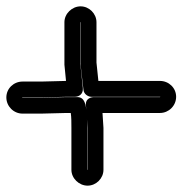

<svg xmlns="http://www.w3.org/2000/svg" viewBox="-21 -623 575 605"><path d="M255 -88H254V-220C254 -229 253 -239 253 -247C254 -231 255 -221 255 -220ZM49 -315V-316H50H109L188 -318H215C226 -318 242 -325 240 -346L232 -423V-553H233V-425C233 -415 236 -391 242 -340C243 -327 256 -318 267 -318H483H484C484 -318 484 -317 483 -317H275C268 -317 246 -314 250 -288C250 -287 251 -280 252 -268C250 -292 246 -317 223 -317H188L109 -315H50ZM204 -220V-88C204 -61 228 -38 255 -38C282 -38 305 -61 305 -88V-220C305 -223 303 -251 302 -267H483C511 -267 534 -290 534 -318C534 -346 511 -368 483 -368H289C286 -398 284 -419 283 -426V-553C283 -580 260 -603 233 -603C206 -603 182 -580 182 -553V-422V-419L187 -368L109 -366H50C22 -366 -1 -344 -1 -316C-1 -288 22 -265 50 -265H109L188 -267H202C204 -253 204 -238 204 -220Z"/></svg>

Font: AppleStorm
Style: CBo
Weight: 400
Foundry: Cannot Into Space Fonts
Version: Version 1.01